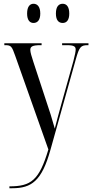

<svg xmlns="http://www.w3.org/2000/svg" viewBox="-20 -766 490 1020"><path d="M313 -644C333 -644 348 -658 348 -694C348 -731 333 -746 313 -746C292 -746 277 -731 277 -694C277 -658 292 -644 313 -644ZM158 -644C178 -644 194 -658 194 -694C194 -731 178 -746 158 -746C139 -746 124 -731 124 -694C124 -658 139 -644 158 -644ZM30 224V234H45C147 234 202 196 248 30L383 -452C401 -515 408 -526 445 -526H450V-536H310V-526H336C374 -526 382 -518 382 -503C382 -494 379 -476 370 -442L307 -217C293 -168 280 -117 271 -83C250 -158 250 -154 225 -231L157 -438C148 -466 141 -488 141 -501C141 -519 153 -526 195 -526H201V-536H3V-526H8C39 -526 43 -520 61 -469L237 28C188 193 144 224 30 224Z"/></svg>

Font: Noto Serif Display ExtraCondensed
Style: Regular
Weight: 400
Width: 2
Designer: Monotype Design Team
Foundry: Monotype Imaging Inc.
Version: Version 2.009